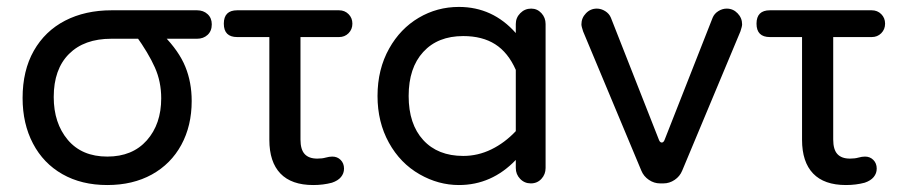

<svg xmlns="http://www.w3.org/2000/svg" viewBox="-20 -529 2629 560"><path d="M45.9 -243.2Q45.9 -323.2 78.6 -380.9Q111.3 -438.5 169.9 -468.8Q228.5 -499 305.7 -499H554.7Q573.2 -499 585.4 -487.8Q597.7 -476.6 597.7 -458Q597.7 -438.5 585.4 -427.2Q573.2 -416 554.7 -416H304.7Q225.6 -416 181.2 -371.6Q136.7 -327.1 136.7 -246.1Q136.7 -169.9 177.7 -121.1Q218.8 -72.3 293 -72.3Q366.2 -72.3 408.2 -119.6Q450.2 -167 450.2 -242.2Q450.2 -291 431.6 -332.5Q413.1 -374 376 -425.8H457Q502 -379.9 520.5 -334.5Q539.1 -289.1 539.1 -234.4Q539.1 -162.1 508.8 -106.4Q478.5 -50.8 422.9 -20Q367.2 10.7 293 10.7Q217.8 10.7 162.1 -21Q106.4 -52.7 76.2 -110.4Q45.9 -168 45.9 -243.2Z M765.6 -121.1V-420.9H671.9Q632.8 -420.9 632.8 -460Q632.8 -499 671.9 -499H968.8Q985.4 -499 996.6 -487.8Q1007.8 -476.6 1007.8 -460Q1007.8 -443.4 996.6 -432.1Q985.4 -420.9 968.8 -420.9H856.4V-122.1Q856.4 -92.8 868.7 -79.6Q880.9 -66.4 905.3 -66.4Q919.9 -66.4 929.7 -69.3Q940.4 -72.3 949.2 -72.3Q963.9 -72.3 973.6 -62.5Q983.4 -52.7 983.4 -37.1Q983.4 -23.4 974.6 -12.7Q965.8 -2 948.2 3.9Q922.9 10.7 893.6 10.7Q830.1 10.7 797.9 -22.9Q765.6 -56.6 765.6 -121.1Z M1204.1 -20.5Q1147.5 -52.7 1114.3 -112.8Q1081.1 -172.9 1081.1 -249Q1081.1 -327.1 1115.2 -387.7Q1147.5 -445.3 1201.2 -477.1Q1254.9 -508.8 1318.4 -508.8Q1417 -508.8 1484.4 -432.6V-459Q1484.4 -477.5 1497.6 -490.7Q1510.7 -503.9 1529.3 -503.9Q1546.9 -503.9 1559.1 -490.7Q1571.3 -477.5 1571.3 -459V-39.1Q1571.3 -20.5 1559.1 -7.3Q1546.9 5.9 1528.3 5.9Q1509.8 5.9 1497.1 -7.3Q1484.4 -20.5 1484.4 -39.1V-62.5Q1414.1 10.7 1318.4 10.7Q1258.8 10.7 1204.1 -20.5ZM1484.4 -146.5V-325.2Q1461.9 -376 1424.3 -399.9Q1386.7 -423.8 1331.1 -423.8Q1256.8 -423.8 1214.4 -377.4Q1171.9 -331.1 1171.9 -249Q1171.9 -167 1214.4 -120.6Q1256.8 -74.2 1331.1 -74.2Q1374 -74.2 1413.1 -93.3Q1452.1 -112.3 1484.4 -146.5Z M1850.6 -31.2 1680.7 -437.5Q1675.8 -452.1 1675.8 -458Q1675.8 -476.6 1689 -490.2Q1702.1 -503.9 1720.7 -503.9Q1733.4 -503.9 1745.1 -496.6Q1756.8 -489.3 1761.7 -477.5L1902.3 -120.1Q1905.3 -113.3 1910.2 -113.3Q1915 -113.3 1918 -120.1L2058.6 -477.5Q2063.5 -489.3 2075.2 -496.6Q2086.9 -503.9 2099.6 -503.9Q2118.2 -503.9 2131.3 -490.2Q2144.5 -476.6 2144.5 -458Q2144.5 -452.1 2139.6 -437.5L1969.7 -31.2Q1962.9 -14.6 1947.8 -4.4Q1932.6 5.9 1915 5.9H1905.3Q1887.7 5.9 1872.6 -4.4Q1857.4 -14.6 1850.6 -31.2Z M2319.3 -121.1V-420.9H2225.6Q2186.5 -420.9 2186.5 -460Q2186.5 -499 2225.6 -499H2522.5Q2539.1 -499 2550.3 -487.8Q2561.5 -476.6 2561.5 -460Q2561.5 -443.4 2550.3 -432.1Q2539.1 -420.9 2522.5 -420.9H2410.2V-122.1Q2410.2 -92.8 2422.4 -79.6Q2434.6 -66.4 2459 -66.4Q2473.6 -66.4 2483.4 -69.3Q2494.1 -72.3 2502.9 -72.3Q2517.6 -72.3 2527.3 -62.5Q2537.1 -52.7 2537.1 -37.1Q2537.1 -23.4 2528.3 -12.7Q2519.5 -2 2502 3.9Q2476.6 10.7 2447.3 10.7Q2383.8 10.7 2351.6 -22.9Q2319.3 -56.6 2319.3 -121.1Z"/></svg>

Font: jf-openhuninn-2.1
Style: Regular
Weight: 400
Designer: [Kosugi Maru]
Designed by MOTOYA      

[Varela Round]
Joe Prince (Latin component); Avraham Cornfeld (Hebrew component)
Foundry: justfont Co., Ltd.
Version: 2.1